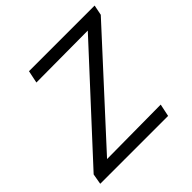

<svg xmlns="http://www.w3.org/2000/svg" viewBox="-168 -815 972 972"><g transform="rotate(-45 318.5 -329.0)"><path d="M637 -658 626 -603 132 -64 519 -67 505 0H19L29 -57L523 -593L153 -591L167 -658Z"/></g></svg>

Font: EauTestInfant Medium
Style: Italic
Weight: 500
Italic angle: -12°
Designer: Christian Thalmann (Catharsis Fonts)
Version: Version 0.001;PS 000.001;hotconv 1.0.88;makeotf.lib2.5.64775